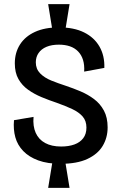

<svg xmlns="http://www.w3.org/2000/svg" viewBox="-20 -795 586 933"><path d="M235 -646 214 -775H318L297 -646ZM214 118 235 -10H297L318 118ZM275 1Q211 1 166 -15.5Q121 -32 93 -61Q65 -90 54.5 -128Q44 -166 48 -211L143 -227Q139 -182 153.5 -149.5Q168 -117 199.5 -100Q231 -83 277 -83Q314 -83 341.5 -93Q369 -103 384.5 -123.5Q400 -144 400 -175Q400 -208 381.5 -229Q363 -250 331 -265Q299 -280 257 -295Q218 -308 182 -323Q146 -338 116.5 -359Q87 -380 69.5 -411Q52 -442 52 -487Q52 -539 77 -578.5Q102 -618 150 -640Q198 -662 267 -662Q339 -662 388.5 -637.5Q438 -613 463.5 -568.5Q489 -524 487 -465L389 -447Q391 -479 383.5 -503.5Q376 -528 359.5 -545Q343 -562 319.5 -570Q296 -578 266 -578Q231 -578 206 -567.5Q181 -557 167.5 -537.5Q154 -518 154 -492Q154 -460 175 -438.5Q196 -417 229.5 -403.5Q263 -390 300 -378Q336 -366 371.5 -351Q407 -336 437 -313.5Q467 -291 485 -257.5Q503 -224 503 -176Q503 -126 479 -86Q455 -46 404.5 -22.5Q354 1 275 1Z"/></svg>

Font: Bricolage Grotesque SemiCondensed Medium
Style: Regular
Weight: 500
Width: 4
Designer: Mathieu Triay
Foundry: Atelier Triay
Version: Version 1.001;gftools[0.9.33.dev8+g029e19f]